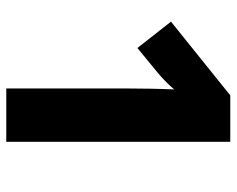

<svg xmlns="http://www.w3.org/2000/svg" viewBox="-91 -714 754 612"><g transform="rotate(90 286.0 -408.0)"><path d="M432 -51V-765H284L49 -576L133 -469L211 -533C232 -550 253 -572 265 -586C263 -541 262 -480 262 -437V-51Z"/></g></svg>

Font: Noto Sans Tamil UI ExtraBold
Style: Regular
Weight: 800
Designer: Jelle Bosma - Monotype Design Team
Foundry: Monotype Imaging Inc.
Version: Version 2.004